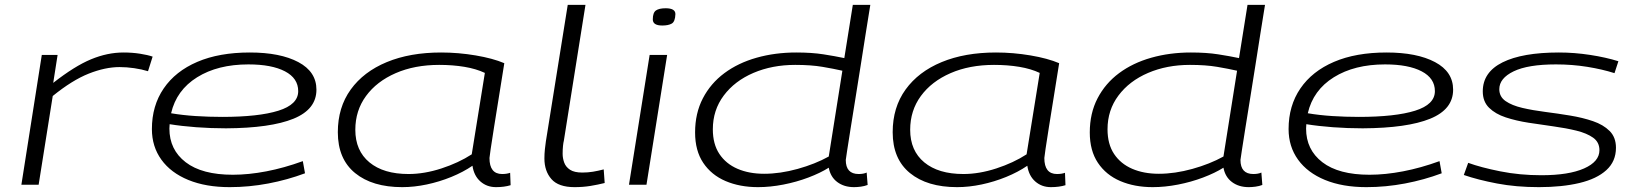

<svg xmlns="http://www.w3.org/2000/svg" viewBox="-20 -760 6738 790"><path d="M217 -534 199 -419Q287 -488 354.5 -516Q422 -544 488 -544Q524 -544 556 -539Q588 -534 608 -527L589 -467Q563 -475 532 -479.5Q501 -484 472 -484Q413 -484 345 -457Q277 -430 197 -365L139 0H68L152 -534Z M1235 -47Q1163 -20 1084 -5Q1005 10 925 10Q827 10 755 -19.5Q683 -49 644 -103Q605 -157 605 -229Q605 -325 653.5 -396Q702 -467 792 -505.5Q882 -544 1008 -544Q1133 -544 1207.5 -504.5Q1282 -465 1282 -391Q1282 -310 1187.5 -271.5Q1093 -233 910 -232Q848 -232 787.5 -236.5Q727 -241 678 -249Q677 -240 677 -231Q677 -144 744 -92.5Q811 -41 938 -41Q1003 -41 1076 -55Q1149 -69 1226 -97ZM1002 -495Q876 -495 791 -442Q706 -389 684 -294Q731 -286 785 -282.5Q839 -279 894 -279Q1044 -279 1125.5 -304.5Q1207 -330 1207 -385Q1207 -438 1152.5 -466.5Q1098 -495 1002 -495Z M2021 10Q1983 10 1956.5 -13.5Q1930 -37 1924 -78Q1886 -52 1837 -32Q1788 -12 1736 -1Q1684 10 1635 10Q1512 10 1441 -48Q1370 -106 1370 -216Q1370 -318 1423 -391.5Q1476 -465 1571.5 -504.5Q1667 -544 1795 -544Q1866 -544 1937 -532Q2008 -520 2055 -500Q2044 -431 2033 -362.5Q2022 -294 2013 -238Q2004 -182 1999 -147.5Q1994 -113 1994 -110Q1994 -44 2046 -44Q2065 -44 2079 -49L2081 2Q2055 10 2021 10ZM1921 -125 1975 -460Q1939 -477 1891 -485Q1843 -493 1787 -493Q1686 -493 1608 -459Q1530 -425 1486 -365Q1442 -305 1442 -226Q1442 -140 1500 -92Q1558 -44 1661 -44Q1726 -44 1796.5 -67Q1867 -90 1921 -125Z M2316 -740H2389L2300 -181Q2298 -174 2296.5 -159.5Q2295 -145 2295 -127Q2295 -109 2301.5 -91Q2308 -73 2325.5 -61.5Q2343 -50 2376 -50Q2399 -50 2420 -53.5Q2441 -57 2464 -63L2468 -7Q2440 0 2409.5 5Q2379 10 2344 10Q2278 10 2249 -23Q2220 -56 2220 -108Q2220 -127 2222 -146Q2224 -165 2226 -178Z M2719 -726Q2759 -726 2759 -702Q2758 -671 2744 -663Q2730 -655 2705 -655Q2666 -655 2666 -680Q2666 -708 2679 -717Q2692 -726 2719 -726ZM2568 0 2653 -534H2725L2640 0Z M3494 10Q3453 10 3425 -11Q3397 -32 3390 -70Q3355 -48 3306 -29.5Q3257 -11 3203 -0.5Q3149 10 3099 10Q3024 10 2965.5 -15Q2907 -40 2873.5 -90Q2840 -140 2840 -215Q2840 -294 2872 -355.5Q2904 -417 2960.5 -459Q3017 -501 3093 -522.5Q3169 -544 3256 -544Q3320 -544 3368 -536.5Q3416 -529 3454 -521L3489 -740H3561Q3561 -740 3555.5 -706Q3550 -672 3541 -615.5Q3532 -559 3521.5 -491.5Q3511 -424 3500 -356.5Q3489 -289 3480 -232Q3471 -175 3465.5 -139.5Q3460 -104 3460 -102Q3460 -44 3513 -44Q3533 -44 3546 -50L3550 1Q3537 6 3522 8Q3507 10 3494 10ZM3124 -45Q3190 -45 3262 -65Q3334 -85 3390 -116L3446 -469Q3411 -477 3364 -485Q3317 -493 3252 -493Q3157 -493 3080 -460Q3003 -427 2958 -367Q2913 -307 2913 -228Q2913 -167 2940 -126.5Q2967 -86 3014.5 -65.5Q3062 -45 3124 -45Z M4304 10Q4266 10 4239.5 -13.5Q4213 -37 4207 -78Q4169 -52 4120 -32Q4071 -12 4019 -1Q3967 10 3918 10Q3795 10 3724 -48Q3653 -106 3653 -216Q3653 -318 3706 -391.5Q3759 -465 3854.5 -504.5Q3950 -544 4078 -544Q4149 -544 4220 -532Q4291 -520 4338 -500Q4327 -431 4316 -362.5Q4305 -294 4296 -238Q4287 -182 4282 -147.5Q4277 -113 4277 -110Q4277 -44 4329 -44Q4348 -44 4362 -49L4364 2Q4338 10 4304 10ZM4204 -125 4258 -460Q4222 -477 4174 -485Q4126 -493 4070 -493Q3969 -493 3891 -459Q3813 -425 3769 -365Q3725 -305 3725 -226Q3725 -140 3783 -92Q3841 -44 3944 -44Q4009 -44 4079.5 -67Q4150 -90 4204 -125Z M5118 10Q5077 10 5049 -11Q5021 -32 5014 -70Q4979 -48 4930 -29.5Q4881 -11 4827 -0.5Q4773 10 4723 10Q4648 10 4589.5 -15Q4531 -40 4497.5 -90Q4464 -140 4464 -215Q4464 -294 4496 -355.5Q4528 -417 4584.5 -459Q4641 -501 4717 -522.5Q4793 -544 4880 -544Q4944 -544 4992 -536.5Q5040 -529 5078 -521L5113 -740H5185Q5185 -740 5179.5 -706Q5174 -672 5165 -615.5Q5156 -559 5145.5 -491.5Q5135 -424 5124 -356.5Q5113 -289 5104 -232Q5095 -175 5089.5 -139.5Q5084 -104 5084 -102Q5084 -44 5137 -44Q5157 -44 5170 -50L5174 1Q5161 6 5146 8Q5131 10 5118 10ZM4748 -45Q4814 -45 4886 -65Q4958 -85 5014 -116L5070 -469Q5035 -477 4988 -485Q4941 -493 4876 -493Q4781 -493 4704 -460Q4627 -427 4582 -367Q4537 -307 4537 -228Q4537 -167 4564 -126.5Q4591 -86 4638.5 -65.5Q4686 -45 4748 -45Z M5912 -47Q5840 -20 5761 -5Q5682 10 5602 10Q5504 10 5432 -19.5Q5360 -49 5321 -103Q5282 -157 5282 -229Q5282 -325 5330.5 -396Q5379 -467 5469 -505.5Q5559 -544 5685 -544Q5810 -544 5884.5 -504.5Q5959 -465 5959 -391Q5959 -310 5864.5 -271.5Q5770 -233 5587 -232Q5525 -232 5464.5 -236.5Q5404 -241 5355 -249Q5354 -240 5354 -231Q5354 -144 5421 -92.5Q5488 -41 5615 -41Q5680 -41 5753 -55Q5826 -69 5903 -97ZM5679 -495Q5553 -495 5468 -442Q5383 -389 5361 -294Q5408 -286 5462 -282.5Q5516 -279 5571 -279Q5721 -279 5802.5 -304.5Q5884 -330 5884 -385Q5884 -438 5829.5 -466.5Q5775 -495 5679 -495Z M6003 -40 6021 -90Q6073 -71 6153 -55Q6233 -39 6322 -39Q6435 -39 6498 -67Q6561 -95 6561 -142Q6561 -175 6535 -193.5Q6509 -212 6466 -222.5Q6423 -233 6372 -240Q6321 -247 6269.5 -255Q6218 -263 6175.5 -277Q6133 -291 6107 -316.5Q6081 -342 6081 -384Q6081 -463 6162.5 -503.5Q6244 -544 6394 -544Q6458 -544 6523 -534Q6588 -524 6639 -508L6623 -459Q6573 -475 6511 -485Q6449 -495 6382 -495Q6267 -495 6208 -466.5Q6149 -438 6149 -393Q6149 -362 6175 -344Q6201 -326 6244 -316Q6287 -306 6338 -299.5Q6389 -293 6440.5 -284.5Q6492 -276 6534.5 -261.5Q6577 -247 6603 -221Q6629 -195 6629 -152Q6629 -96 6589.5 -60Q6550 -24 6478.5 -7Q6407 10 6312 10Q6218 10 6139.5 -5Q6061 -20 6003 -40Z"/></svg>

Font: Georama ExtraExtended Light
Style: Italic
Weight: 300
Width: 8
Italic angle: -9°
Designer: Jean-Baptiste Levee
Foundry: Production Type
Version: Version 1.000